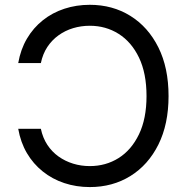

<svg xmlns="http://www.w3.org/2000/svg" viewBox="-20 -757 770 787"><path d="M348.1 9.8Q292.5 9.8 243.4 -6.6Q194.3 -22.9 155.3 -54.2Q116.2 -85.4 90.3 -129.4Q64.5 -173.3 54.7 -229H147.5Q155.3 -191.9 174.1 -163.3Q192.9 -134.8 220 -115.5Q247.1 -96.2 279.8 -86.2Q312.5 -76.2 348.1 -76.2Q413.6 -76.2 466.1 -109.1Q518.6 -142.1 549.6 -206.3Q580.6 -270.5 580.6 -363.3Q580.6 -456.5 549.8 -520.8Q519 -585 466.3 -618.2Q413.6 -651.4 348.1 -651.4Q312.5 -651.4 279.8 -641.6Q247.1 -631.8 220 -612.3Q192.9 -592.8 174.1 -564.5Q155.3 -536.1 147.5 -498.5H54.7Q64.5 -554.7 90.6 -598.9Q116.7 -643.1 155.8 -674.1Q194.8 -705.1 243.9 -721.2Q293 -737.3 348.1 -737.3Q441.4 -737.3 514.4 -691.9Q587.4 -646.5 629.2 -562.7Q670.9 -479 670.9 -363.3Q670.9 -248 629.2 -164.3Q587.4 -80.6 514.4 -35.4Q441.4 9.8 348.1 9.8Z"/></svg>

Font: Inter Variable
Style: Regular
Weight: 400
Designer: Rasmus Andersson
Foundry: rsms
Version: Version 4.001;git-9221beed3